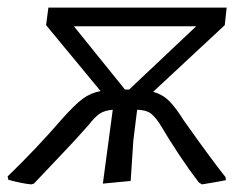

<svg xmlns="http://www.w3.org/2000/svg" viewBox="-37 -478 648 504"><path d="M45 6Q22 4 -15 -6L-17 -15Q56 -85 127 -167Q160 -204 180.5 -219Q201 -234 227 -239L84 -412L90 -458H558L553 -412L365 -237Q390 -230 407 -213Q424 -196 446 -161Q516 -62 555 -13L556 -5Q537 -1 493 6L485 1Q435 -64 381 -155Q368 -174 357 -181.5Q346 -189 323 -190L313 -109L306 -3L233 4L259 -190Q237 -188 224.5 -179.5Q212 -171 194 -148Q166 -116 116 -63.5Q66 -11 52 4ZM293 -243H302L478 -409H157L291 -243Z"/></svg>

Font: Alegreya Sans
Style: Italic
Weight: 400
Italic angle: -7°
Designer: Juan Pablo del Peral
Foundry: Huerta Tipografica
Version: Version 2.007